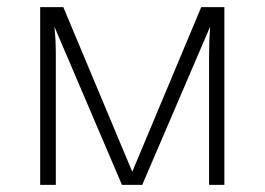

<svg xmlns="http://www.w3.org/2000/svg" viewBox="-20 -520 745 540"><path d="M611 -500H546L352 -37L158 -500H93V0H137V-364C137 -396 136 -416 133 -445L323 0H380L571 -445C569 -416 568 -395 568 -363V0H611Z"/></svg>

Font: Perun ExtraLight
Style: Regular
Weight: 200
Foundry: Copyright (c) Stefan Peev, Context Ltd, 2016
Version: Version 1.089